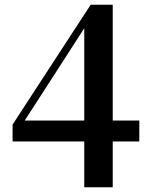

<svg xmlns="http://www.w3.org/2000/svg" viewBox="-20 -773 633 809"><path d="M335 16H455V-177H567V-265H455V-753H362L33 -248V-177H335ZM84 -265 219 -474 335 -654V-265Z"/></svg>

Font: Noto Serif KR
Style: Bold
Weight: 700
Designer: Ryoko NISHIZUKA 西塚涼子 (kana & ideographs); Frank Grießhammer (Latin, Greek & Cyrillic); Wenlong ZHANG 张文龙 (bopomofo); San
Foundry: Adobe
Version: Version 2.001;hotconv 1.1.0;makeotfexe 2.6.0